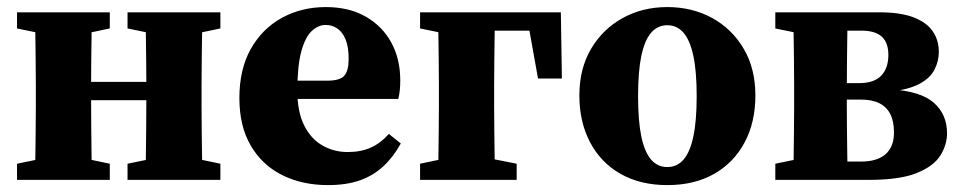

<svg xmlns="http://www.w3.org/2000/svg" viewBox="-20 -519 2775 554"><path d="M80.4 0Q81.4 -23 81.9 -60.4Q82.4 -97.7 82.9 -138.2Q83.4 -178.7 83.4 -210V-273.5Q83.4 -304.8 82.9 -345.4Q82.4 -386.1 81.9 -423.8Q81.4 -461.4 80.4 -483.5H245.8Q244.8 -461.4 244.3 -423.8Q243.8 -386.1 243.3 -345.4Q242.8 -304.8 242.8 -273.5V-238.5Q242.8 -193.1 243.3 -146.5Q243.8 -100 244.3 -61.5Q244.8 -23 245.8 0ZM399.3 0Q400.3 -23.2 400.8 -61.4Q401.3 -99.7 401.8 -146.4Q402.3 -193.1 402.3 -238.5V-273.5Q402.3 -304.8 401.8 -345.4Q401.3 -386.1 400.8 -423.8Q400.3 -461.4 399.3 -483.5H564.6Q563.6 -461.4 563.1 -423.8Q562.6 -386.1 562.1 -345.4Q561.6 -304.8 561.6 -273.5V-210Q561.6 -178.7 562.1 -138Q562.6 -97.4 563.1 -60.2Q563.6 -23.1 564.6 0ZM29.1 0V-46.6L126.6 -66.6H201.3L296.8 -46.6V0ZM29.1 -436.9V-483.5H296.8V-436.9L201.3 -416.9H126.6ZM348 0V-46.6L445.5 -66.6H520.2L615.9 -46.6V0ZM348 -436.9V-483.5H615.9V-436.9L520.2 -416.9H445.5ZM163 -229.8V-282.7H481.8V-229.8Z M926.8 15.1Q851.8 15.1 794 -13.9Q736.2 -42.9 703.5 -98.9Q670.7 -155 670.7 -236.2Q670.7 -318.9 703.5 -377.5Q736.3 -436 793 -467.3Q849.8 -498.6 920.2 -498.6Q987.4 -498.6 1035.4 -471Q1083.4 -443.4 1109.2 -396Q1134.9 -348.5 1134.9 -287.5Q1134.9 -271.2 1133.6 -258.8Q1132.3 -246.5 1129.3 -233.6H738V-286.2H923.8Q961.3 -286.2 973.7 -300.9Q986 -315.5 986 -348.9Q986 -383.9 977.1 -405.4Q968.1 -426.9 953.1 -436.9Q938.1 -447 919.5 -447Q898.3 -447 879.6 -429.6Q860.9 -412.2 849.5 -371Q838 -329.7 838 -256.7Q838 -196.2 857.7 -157.1Q877.3 -117.9 910.6 -99.1Q943.8 -80.3 983.1 -80.3Q1021.6 -80.3 1050.3 -93.3Q1079.1 -106.4 1102 -132.6L1136.5 -105Q1115.1 -66 1086 -39.1Q1057 -12.2 1018.1 1.5Q979.2 15.1 926.8 15.1Z M1243.4 0Q1244.4 -23.1 1244.9 -60.2Q1245.4 -97.4 1245.9 -138Q1246.4 -178.7 1246.4 -210V-273.5Q1246.4 -304.8 1245.9 -345.4Q1245.4 -386.1 1244.9 -423.8Q1244.4 -461.4 1243.4 -483.5H1408.8Q1407.8 -461.4 1407.3 -423.8Q1406.8 -386.1 1406.3 -345.4Q1405.8 -304.8 1405.8 -273.5V-210Q1405.8 -178.7 1406.3 -138Q1406.8 -97.4 1407.3 -60.2Q1407.8 -23.1 1408.8 0ZM1326 -430.6V-483.5H1598.3L1601.3 -292.4H1532.4L1498.2 -483.5L1566.9 -430.6ZM1192.1 0V-46.6L1287.9 -66.6H1369.6L1470.8 -46.6V0ZM1192.1 -436.9V-483.5H1326V-416.9H1289.6Z M1905.5 15.1Q1827.7 15.1 1770.6 -17.3Q1713.5 -49.8 1682.6 -108.5Q1651.7 -167.2 1651.7 -243.5Q1651.7 -320.8 1685.4 -378Q1719.1 -435.2 1776.6 -466.9Q1834 -498.6 1905.5 -498.6Q1976.9 -498.6 2034.4 -467.3Q2091.9 -436 2125.7 -378.7Q2159.6 -321.5 2159.6 -243.5Q2159.6 -165.7 2128.2 -107.4Q2096.8 -49.1 2040.1 -17Q1983.3 15.1 1905.5 15.1ZM1905.5 -37Q1933.6 -37 1952.3 -58.5Q1971 -80.1 1980.6 -125.1Q1990.2 -170.1 1990.2 -241.4Q1990.2 -312.9 1980.6 -357.8Q1971 -402.8 1952.3 -424.5Q1933.6 -446.2 1905.5 -446.2Q1877.4 -446.2 1858.7 -424.5Q1840 -402.8 1830.5 -357.8Q1821.1 -312.9 1821.1 -241.4Q1821.1 -170.1 1830.5 -125.1Q1840 -80.1 1858.7 -58.5Q1877.4 -37 1905.5 -37Z M2217.1 0V-46.6L2314.6 -66.6L2347.4 -52.9H2465.4Q2511.1 -52.9 2535.3 -74.2Q2559.5 -95.5 2559.5 -136.8Q2559.5 -168.8 2549 -189.6Q2538.5 -210.4 2517.5 -221Q2496.6 -231.7 2463.7 -231.7H2347.4V-279.2H2459.5Q2502 -279.2 2522.7 -300.7Q2543.3 -322.2 2543.3 -360.5Q2543.3 -396.1 2524.2 -413.4Q2505 -430.6 2465.8 -430.6H2347.4L2314.6 -416.9L2217.1 -436.9V-483.5H2516.1Q2579.1 -483.5 2617.1 -468.5Q2655.1 -453.5 2672 -427.8Q2688.9 -402.2 2688.9 -369.6Q2688.9 -342.6 2676.6 -318.5Q2664.4 -294.3 2634.4 -277.8Q2604.5 -261.3 2550.4 -254.6V-261.3Q2637.4 -255.7 2675 -222.1Q2712.6 -188.5 2712.6 -134.4Q2712.6 -101.2 2693.3 -70.3Q2673.9 -39.4 2625.2 -19.7Q2576.5 0 2487.4 0ZM2268.4 0Q2269.4 -23 2269.9 -60.4Q2270.4 -97.7 2270.9 -138.2Q2271.4 -178.7 2271.4 -210V-273.5Q2271.4 -304.8 2270.9 -345.3Q2270.4 -385.8 2269.9 -423.6Q2269.4 -461.5 2268.4 -483.5H2426.4Q2425.4 -461.5 2424.9 -423Q2424.4 -384.5 2423.9 -341.1Q2423.4 -297.8 2423.4 -258.8V-210Q2423.4 -178.7 2423.9 -138.2Q2424.4 -97.7 2424.9 -60.4Q2425.4 -23 2426.4 0Z"/></svg>

Font: Source Serif 4 Variable
Style: Regular
Weight: 400
Designer: Frank Grießhammer
Foundry: Adobe
Version: Version 4.005;hotconv 1.1.0;makeotfexe 2.6.0